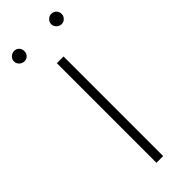

<svg xmlns="http://www.w3.org/2000/svg" viewBox="-209 -607 627 627"><g transform="rotate(-45 105.0 -293.5)"><path d="M90 -460V0H121V-460ZM167 -563Q167 -553 174.5 -546Q182 -539 191 -539Q201 -539 208 -546Q215 -553 215 -563Q215 -573 208 -580Q201 -587 191 -587Q182 -587 174.5 -580Q167 -573 167 -563ZM-5 -563Q-5 -553 2.5 -546Q10 -539 20 -539Q30 -539 36.5 -546Q43 -553 43 -563Q43 -573 36.5 -580Q30 -587 20 -587Q10 -587 2.5 -580Q-5 -573 -5 -563Z"/></g></svg>

Font: Jost ExtraLight
Style: Regular
Weight: 250
Version: Version 3.710